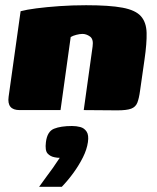

<svg xmlns="http://www.w3.org/2000/svg" viewBox="-20 -422 601 736"><path d="M55 0Q6 0 13 -51L59 -379Q81 -385 119.5 -390Q158 -395 207.5 -398.5Q257 -402 310 -402Q400 -402 450 -392.5Q500 -383 520.5 -359.5Q541 -336 542 -296Q543 -256 534 -194L517 -75Q513 -45 506.5 -28.5Q500 -12 483 -5.5Q466 1 430 1L301 0L335 -244Q339 -272 325 -282Q311 -292 296 -292Q286 -292 272.5 -288.5Q259 -285 251 -280L212 0ZM130 294Q147 270 159 254Q171 238 182.5 222Q194 206 209 183Q205 183 199.5 182.5Q194 182 190 181Q173 178 162.5 166.5Q152 155 156 123Q161 82 187 71.5Q213 61 256 61Q273 61 288 65Q303 69 312 82.5Q321 96 317 123Q313 151 298 181Q283 211 262 240Q241 269 217 294Z"/></svg>

Font: Genos Thin Black
Style: Italic
Weight: 900
Italic angle: -8°
Version: Version 1.010